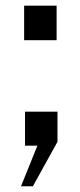

<svg xmlns="http://www.w3.org/2000/svg" viewBox="-20 -516 284 680"><path d="M112.4 0H68.6V-120.5H183.6V-13.9L96.4 143.8H54.4ZM65.5 -495.9H180.5V-373.6H65.5Z"/></svg>

Font: Public Sans VF
Style: Regular
Weight: 400
Designer: Pablo Impallari, Rodrigo Fuenzalida (Modified by Dan O. Williams and USWDS)
Version: Version 1.003